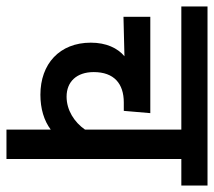

<svg xmlns="http://www.w3.org/2000/svg" viewBox="-54 -608 662 594"><g transform="rotate(90 277.0 -311.0)"><path d="M554 -541V-622H0V-541H381V-243C358 -210 321 -186 279 -186C233 -186 203 -217 203 -270C203 -333 239 -363 297 -363H323L330 -445H32V-362L154 -365C129 -344 112 -309 112 -261C112 -164 178 -105 273 -105C316 -105 353 -116 381 -137V0H472V-541Z"/></g></svg>

Font: Noto Sans Devanagari Condensed Medium
Style: Regular
Weight: 500
Width: 3
Designer: Jelle Bosma - Monotype Design Team
Foundry: Monotype Imaging Inc.
Version: Version 2.004